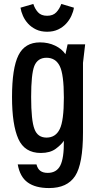

<svg xmlns="http://www.w3.org/2000/svg" viewBox="-20 -766 497 974"><path d="M229 188Q160 188 120.5 159.5Q81 131 70 68H165Q171 91 185 101Q199 111 222 111Q267 111 286 73.5Q305 36 304 -52Q291 -32 262.5 -11Q234 10 187 10Q105 10 73 -61.5Q41 -133 41 -274Q41 -420 73.5 -485.5Q106 -551 183 -551Q225 -551 259.5 -534.5Q294 -518 312 -491L323 -541H412L401 -447V-94Q401 66 361 127Q321 188 229 188ZM216 -473Q171 -473 154 -431Q138 -390 138 -274Q138 -154 155 -111Q171 -68 216 -68Q262 -68 283 -111Q304 -153 304 -271Q304 -389 283 -431Q262 -473 216 -473ZM219 -605Q187 -605 163 -616.5Q139 -628 122.5 -646Q106 -664 96.5 -685.5Q87 -707 84 -727L149 -746Q157 -721 173 -703.5Q189 -686 219 -686Q249 -686 265.5 -703.5Q282 -721 291 -746L355 -727Q352 -707 342 -685.5Q332 -664 315.5 -646Q299 -628 275 -616.5Q251 -605 219 -605Z"/></svg>

Font: Medium
Style: Regular
Weight: 500
Designer: Fernando Haro
Foundry: deFharo
Version: Version 1.787